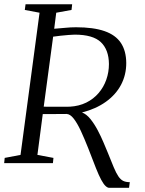

<svg xmlns="http://www.w3.org/2000/svg" viewBox="-24 -763 678 898"><path d="M487 115.5Q479 115.5 469.8 107Q460.5 98.5 449.5 78.2Q438.5 58 425 24Q406.5 -24.5 388.5 -70Q370.5 -115.5 353.8 -151.5Q337 -187.5 320.5 -208.5Q304 -229.5 287.5 -230Q278 -230 258.2 -229.8Q238.5 -229.5 216.2 -229.5Q194 -229.5 176 -229.5L151 -38.5L226 -24.5L223.5 0H-4.5L-2 -24.5L72 -38.5L161 -703.5L92 -716.5L95.5 -743H313.5L310.5 -716.5L239 -703.5L229.5 -628.5Q254.5 -630 280 -632.8Q305.5 -635.5 331.5 -635.5Q413 -635.5 464.8 -617.5Q516.5 -599.5 541.2 -562.5Q566 -525.5 566.5 -468.5Q566.5 -412.5 542 -366.2Q517.5 -320 471 -286.8Q424.5 -253.5 359.5 -237Q380 -229.5 398.5 -206.8Q417 -184 432.8 -154.2Q448.5 -124.5 460.2 -96.5Q472 -68.5 479.5 -50.5Q496.5 -8 508 19.5Q519.5 47 529.8 62Q540 77 552.2 83Q564.5 89 583 89L579.5 115.5ZM180.5 -264Q198 -264 223.8 -263.8Q249.5 -263.5 272.2 -263.8Q295 -264 302.5 -264Q345.5 -266.5 379.5 -283.2Q413.5 -300 437.2 -327.8Q461 -355.5 473.2 -390.5Q485.5 -425.5 485.5 -463.5Q485 -530 448 -565.5Q411 -601 325.5 -601Q315.5 -601 297.5 -599.5Q279.5 -598 259.8 -596Q240 -594 224.5 -591.5Z"/></svg>

Font: Merriweather 96pt Light
Style: Italic
Weight: 300
Italic angle: -7.8°
Version: Version 2.101